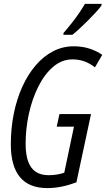

<svg xmlns="http://www.w3.org/2000/svg" viewBox="-20 -965 550 995"><path d="M225.6 9.8Q129.9 9.8 83 -47.6Q36.1 -105 36.1 -216.8Q36.1 -300.3 51.5 -376.2Q66.9 -452.1 95.7 -515.6Q124.5 -579.1 164.8 -626.2Q205.1 -673.3 254.9 -699.2Q304.7 -725.1 362.3 -725.1Q406.7 -725.1 444.3 -712.9Q481.9 -700.7 509.8 -680.7L472.2 -616.2Q443.8 -637.7 415.8 -647.5Q387.7 -657.2 356 -657.2Q300.3 -657.2 255.4 -618.7Q210.4 -580.1 178.5 -516.1Q146.5 -452.1 129.6 -375Q112.8 -297.9 112.8 -220.7Q112.8 -163.6 126.2 -127.4Q139.6 -91.3 166 -74.2Q192.4 -57.1 231.9 -57.1Q253.9 -57.1 273.9 -60.3Q293.9 -63.5 313 -69.8L363.3 -308.6H273.9L288.1 -374H451.7L376 -20Q338.4 -5.9 300 2Q261.7 9.8 225.6 9.8ZM308.6 -784.7 309.1 -793.9Q332 -820.3 352.8 -846.7Q373.5 -873 390.6 -898.2Q407.7 -923.3 419.9 -944.8H506.8L505.9 -936.5Q495.6 -921.9 476.6 -901.1Q457.5 -880.4 435.1 -857.9Q412.6 -835.4 391.4 -815.9Q370.1 -796.4 355 -784.7Z"/></svg>

Font: Open Sans Condensed
Style: Italic
Weight: 400
Width: 3
Italic angle: -12°
Designer: Monotype Design Team
Foundry: Monotype Imaging Inc.
Version: Version 3.000